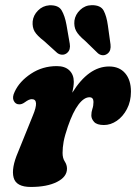

<svg xmlns="http://www.w3.org/2000/svg" viewBox="-20 -730 539 761"><path d="M55.5 -316.5Q41.5 -316.5 34.5 -330.5Q27.5 -344.5 38 -366Q57 -407.5 102.8 -437.8Q148.5 -468 205 -468Q237.5 -468 255 -451Q272.5 -434 272.5 -406Q272.5 -388.5 266.5 -362.5Q331 -466.5 412.5 -466.5Q453 -466.5 476 -439.8Q499 -413 499 -367Q499 -328 483.2 -298Q467.5 -268 443 -251.2Q418.5 -234.5 392 -234.5Q364 -234.5 353 -246.8Q342 -259 342 -272.5Q342 -286 346.2 -298.5Q350.5 -311 350.5 -326Q350.5 -344.5 334.5 -344.5Q313 -344.5 291 -315.5Q269 -286.5 249 -228.5Q236.5 -192 232.2 -168.5Q228 -145 228 -124Q228 -103 236.8 -89.8Q245.5 -76.5 245.5 -61.5Q245.5 -29 206 -9Q166.5 11 102 11Q44 11 34 -26Q24 -63 51.5 -127L110 -271.5Q137.5 -337 106 -337Q95 -337 79 -325Q66 -315.5 55.5 -316.5ZM407.5 -629.5 418 -554Q419.5 -542.5 416.8 -532.8Q414 -523 405 -516.5Q395.5 -510 385.5 -511.2Q375.5 -512.5 368 -519L317 -568.5Q290.5 -590.5 281.5 -607.8Q272.5 -625 275 -648.5Q278.5 -672.5 297.8 -690.8Q317 -709 343 -709.5Q379 -710 390.8 -688Q402.5 -666 407.5 -629.5ZM243.5 -631.5 256.5 -556.5Q258.5 -545.5 256 -535.8Q253.5 -526 244.5 -519Q235.5 -512.5 225.2 -513.2Q215 -514 207 -520L154.5 -567.5Q127 -588.5 117.2 -605.2Q107.5 -622 109.5 -645.5Q112 -669.5 130.5 -688.2Q149 -707 175.5 -709Q211.5 -710.5 224.2 -689Q237 -667.5 243.5 -631.5Z"/></svg>

Font: Fraunces 72pt SuperSoft
Style: Bold Italic
Weight: 700
Italic angle: -16°
Version: Version 1.000;[0bf87f6ff]